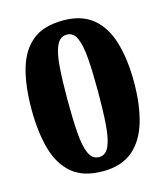

<svg xmlns="http://www.w3.org/2000/svg" viewBox="-110 -808 779 903"><g transform="rotate(-15 279.5 -357.0)"><path d="M280 10Q185 10 130.5 -36Q76 -82 53 -165Q30 -248 30 -359Q30 -470 53 -552Q76 -634 130.5 -679Q185 -724 281 -724Q371 -724 425.5 -679Q480 -634 504.5 -551.5Q529 -469 529 -358Q529 -247 504.5 -164.5Q480 -82 425.5 -36Q371 10 280 10ZM280 -59Q312 -59 328 -94.5Q344 -130 349 -197Q354 -264 354 -358Q354 -452 349 -518.5Q344 -585 328.5 -620Q313 -655 281 -655Q248 -655 231.5 -620Q215 -585 210 -518.5Q205 -452 205 -358Q205 -264 210 -197Q215 -130 231 -94.5Q247 -59 280 -59Z"/></g></svg>

Font: Noto Serif Tamil ExtraBold
Style: Regular
Weight: 800
Designer: Indian Type Foundry, Tom Grace, and the Monotype Design Team
Foundry: Monotype Imaging Inc.
Version: Version 2.004; ttfautohint (v1.8.4.7-5d5b)